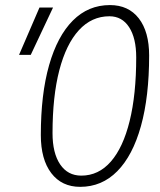

<svg xmlns="http://www.w3.org/2000/svg" viewBox="-20 -723 626 753"><path d="M294.4 9.8Q222.2 9.8 181.2 -43.9Q140.1 -97.7 140.1 -193.4Q140.1 -353.5 172.6 -467.5Q205.1 -581.5 265.6 -642.3Q326.2 -703.1 411.1 -703.1Q483.9 -703.1 524.4 -650.9Q564.9 -598.6 564.9 -505.4Q564.9 -343.8 532.7 -228.3Q500.5 -112.8 439.9 -51.5Q379.4 9.8 294.4 9.8ZM298.8 -34.2Q366.7 -34.2 414.8 -89.4Q462.9 -144.5 488.5 -248.5Q514.2 -352.5 514.2 -498Q514.2 -573.7 486.3 -616.5Q458.5 -659.2 409.2 -659.2Q339.4 -659.2 289.3 -604.5Q239.3 -549.8 212.6 -447.3Q186 -344.7 186 -200.7Q186 -122.6 215.8 -78.4Q245.6 -34.2 298.8 -34.2ZM54.7 -507.8 134.8 -693.4H188L100.6 -507.8Z"/></svg>

Font: Cascadia Mono ExtraLight
Style: Italic
Weight: 200
Italic angle: -10°
Monospace: yes
Designer: Aaron Bell
Foundry: Saja Typeworks
Version: Version 2404.023; ttfautohint (v1.8.4)